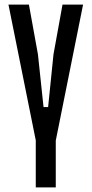

<svg xmlns="http://www.w3.org/2000/svg" viewBox="-20 -820 401 840"><path d="M136.5 0V-205V-206L17 -800H106.5L146 -582L170.5 -351.5H190.5L214 -582L253.5 -800H343.5L224 -205V-204V0Z"/></svg>

Font: Big Shoulders Display Thin SemiBold
Style: Regular
Weight: 600
Version: Version 2.002